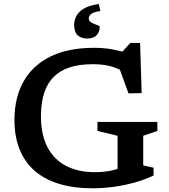

<svg xmlns="http://www.w3.org/2000/svg" viewBox="-20 -954 867 984"><path d="M714 -106.5 767 -94.5V-54.5Q725.5 -34.5 673.2 -19.5Q621 -4.5 564.8 3.2Q508.5 11 454.5 11Q358 11 283 -11.8Q208 -34.5 157 -79.2Q106 -124 79.8 -190.2Q53.5 -256.5 54 -343.5Q55 -457.5 102.5 -539.5Q150 -621.5 240.5 -665.2Q331 -709 461.5 -709Q510 -709 551.5 -701.8Q593 -694.5 635.5 -681.5L597 -678L648 -734H698L706 -477L638.5 -475.5L580.5 -635L625 -580.5Q582.5 -605.5 543.8 -615.2Q505 -625 456.5 -625Q388 -625 338.2 -609Q288.5 -593 256 -560.8Q223.5 -528.5 207.5 -480.8Q191.5 -433 190 -369Q188 -269.5 221.5 -203.2Q255 -137 318 -104.2Q381 -71.5 466.5 -71.5Q496.5 -71.5 527.5 -75.8Q558.5 -80 587 -90Q615.5 -100 638.5 -115.5L582.5 -21V-258L479.5 -283V-329H786.5V-283L714 -258ZM491 -816.5Q491 -792 475.8 -774.2Q460.5 -756.5 426.5 -756.5Q397.5 -756.5 378.8 -772.5Q360 -788.5 360 -826.5Q360 -849.5 371 -871.2Q382 -893 409.5 -909.8Q437 -926.5 486.5 -933.5L494.5 -897.5Q460 -892.5 447.5 -882.8Q435 -873 435 -859Q435 -848.5 443.5 -842Q452 -835.5 463.2 -831.2Q474.5 -827 482.8 -823.8Q491 -820.5 491 -816.5Z"/></svg>

Font: Newsreader 9pt Medium
Style: Regular
Weight: 500
Designer: Hugues Gentile
Foundry: Production Type
Version: Version 1.003